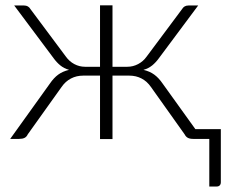

<svg xmlns="http://www.w3.org/2000/svg" viewBox="-20 -518 853 716"><path d="M803.5 -36.5V161.5Q803.5 169 799.5 173.2Q795.5 177.5 788.5 177.5H760.5V0H701Q688 0 680.5 -4Q673 -8 668.5 -17L543 -193.5Q528.5 -214.5 508 -225.2Q487.5 -236 462 -236H399.5V0.5H353V-236H290.5Q265 -236 244.5 -225.2Q224 -214.5 209.5 -193.5L83.5 -17Q79.5 -8 71.8 -4Q64 0 51 0H18L166.5 -207Q180.5 -227.5 197.2 -239.8Q214 -252 237.5 -257.5Q218.5 -263 204.8 -274.2Q191 -285.5 179.5 -301.5L33 -497.5H70Q86 -497.5 94 -483.5L226 -306.5Q238.5 -289 257.2 -279Q276 -269 297 -269H353V-498H399.5V-269H455Q476 -269 495 -279Q514 -289 526.5 -306.5L658.5 -483.5Q666.5 -497.5 682.5 -497.5H719L573 -301.5Q561.5 -285.5 547.8 -274.2Q534 -263 515 -257.5Q538.5 -252 555.2 -239.8Q572 -227.5 586 -207L708.5 -36.5Z"/></svg>

Font: Lato 2
Style: Regular
Weight: 300
Designer: Lukasz Dziedzic with Adam Twardoch and Botio Nikoltchev
Foundry: tyPoland Lukasz Dziedzic
Version: Version 2.015; 2015-08-06; http://www.latofonts.com/